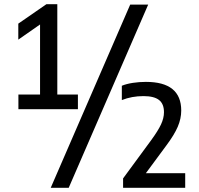

<svg xmlns="http://www.w3.org/2000/svg" viewBox="-20 -830 951 918"><path d="M254 -378H352.5V-308H68V-378H171.5V-713L67.5 -640.5V-717L202 -810H254ZM222.5 68 602.5 -808H688.5L308.5 68ZM865.5 -2V68H568.5V23L703 -160Q735.5 -204.5 749.8 -235Q764 -265.5 764 -293.5Q764 -333.5 740.2 -352Q716.5 -370.5 666 -370.5Q610 -370.5 562.5 -351.5V-420Q584.5 -429 615 -433.8Q645.5 -438.5 677.5 -438.5Q846.5 -438.5 846.5 -301.5Q846.5 -263 830 -224.2Q813.5 -185.5 775 -134L677.5 -2Z"/></svg>

Font: Encode Sans Semi Condensed Medium
Style: Regular
Weight: 500
Width: 4
Designer: Multiple Designers
Foundry: Impallari Type
Version: Version 2.000